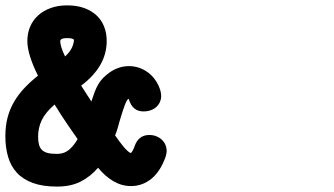

<svg xmlns="http://www.w3.org/2000/svg" viewBox="-20 -667 1244 716"><path d="M577.6 -331.1Q579.1 -325.2 580.1 -319.8Q581.1 -314.5 581.1 -309.6Q581.1 -297.9 576.7 -287.4Q572.3 -276.9 563.7 -268.8Q555.2 -260.7 542.7 -256.1Q530.3 -251.5 514.6 -251.5Q474.6 -251.5 460.9 -295.4V-294.9Q460 -297.9 460 -298.3Q456.5 -298.3 452.9 -291.7Q449.2 -285.2 445.1 -274.4Q440.9 -263.7 436.5 -249.3Q432.1 -234.9 427.2 -219.2Q424.8 -210.9 422.9 -204.1Q420.9 -197.3 419.2 -190.7Q417.5 -184.1 415 -177.2Q412.6 -170.4 409.2 -162.1Q409.7 -161.1 409.9 -160.9Q410.2 -160.6 410.6 -159.7V-160.2Q418.5 -148.9 426.3 -138.4Q434.1 -127.9 441.4 -119.1Q448.7 -110.4 455.6 -104.2Q462.4 -98.1 467.8 -96.2Q471.2 -98.6 474.9 -105.5Q478.5 -112.3 482.4 -123Q497.1 -163.6 536.6 -163.6Q552.2 -163.6 564.5 -158.2Q576.7 -152.8 585 -144.5Q593.3 -136.2 597.4 -125.7Q601.6 -115.2 601.6 -105Q601.6 -99.6 600.6 -94Q599.6 -88.4 597.2 -81.1Q577.6 -26.9 544.2 0Q510.7 26.9 468.3 26.9Q434.1 26.9 403.1 8.8Q372.1 -9.3 345.7 -41.5Q318.8 -9.8 282 9.5Q245.1 28.8 192.4 28.8Q139.6 28.8 102.8 15.4Q65.9 2 43.2 -22.5Q20.5 -46.9 10.3 -81.8Q0 -116.7 0 -159.2Q0 -197.3 8.3 -228.8Q16.6 -260.3 32.5 -287.4Q48.3 -314.5 70.8 -338.4Q93.3 -362.3 121.6 -384.8Q82 -464.4 82 -514.2Q82 -543.5 92.5 -567.9Q103 -592.3 122.6 -609.9Q142.1 -627.4 169.4 -637.2Q196.8 -647 230 -647Q265.1 -647 292.5 -637.5Q319.8 -627.9 338.9 -610.6Q357.9 -593.3 367.9 -568.8Q377.9 -544.4 377.9 -514.6Q377.9 -466.3 354 -424.8Q330.1 -383.3 282.7 -347.7Q292 -333 301.5 -318.4Q311 -303.7 320.8 -288.6Q327.1 -308.6 333 -324Q338.9 -339.4 346.2 -352.1Q353.5 -364.7 363.5 -375.2Q373.5 -385.7 387.7 -396Q421.9 -420.4 460.9 -420.4Q481 -420.4 499.3 -414.1Q517.6 -407.7 532.7 -396.2Q547.9 -384.8 559.3 -368.4Q570.8 -352.1 577.1 -332.5ZM197.3 -93.3Q221.2 -94.2 238.8 -109.6Q256.3 -125 269.5 -148.4Q257.3 -166 246.8 -180.9Q236.3 -195.8 226.3 -210.9Q216.3 -226.1 205.8 -241.9Q195.3 -257.8 183.6 -277.3Q149.4 -247.6 135.7 -219Q122.1 -190.4 122.1 -157.7Q122.1 -139.6 125.5 -127.4Q128.9 -115.2 136.7 -107.7Q144.5 -100.1 157.2 -96.7Q169.9 -93.3 188.5 -93.3ZM204.6 -513.2Q204.6 -504.4 209 -490Q213.4 -475.6 222.7 -456.5Q239.3 -471.7 247.1 -487.1Q254.9 -502.4 255.9 -518.1Q252.9 -524.9 230 -524.9Q204.6 -524.9 204.6 -513.2Z"/></svg>

Font: Erica Type
Style: Bold Italic
Weight: 700
Monospace: yes
Designer: Peter Wiegel
Foundry: Peter Wiegel
Version: Version 1.000 2010 initial release